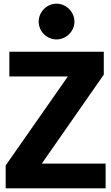

<svg xmlns="http://www.w3.org/2000/svg" viewBox="-20 -1027 607 1047"><path d="M11 0H556V-135H208L546 -620V-745H31V-610H350L11 -125ZM191 -909C191 -856 235 -812 288 -812C341 -812 386 -856 386 -909C386 -962 341 -1007 288 -1007C235 -1007 191 -962 191 -909Z"/></svg>

Font: Mluvka ExtraBold
Style: Regular
Weight: 800
Designer: Modified by Jiří Krblich, Original typeface by Gumpita Rahayu
Foundry: Gumpita Rahayu & Jiří Krblich
Version: Version 2.000;Glyphs 3.1.1 (3134)